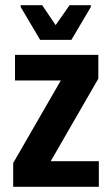

<svg xmlns="http://www.w3.org/2000/svg" viewBox="-20 -722 432 742"><path d="M31 0V-92L215 -411H38V-510H360V-418L176 -99H362V0ZM135 -568 60 -695V-702H143L195 -625L249 -702H331V-695L256 -568Z"/></svg>

Font: Saira Condensed
Style: Bold
Weight: 700
Width: 3
Designer: Hector Gatti with collaboration of the Omnibus-Type team
Foundry: Omnibus-Type
Version: Version 1.101